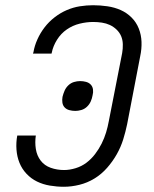

<svg xmlns="http://www.w3.org/2000/svg" viewBox="-20 -702 590 734"><path d="M224 12Q197 12 170.5 7.5Q144 3 121.5 -8Q99 -19 81.5 -37.5Q64 -56 54.5 -79.5Q45 -103 43 -130Q41 -157 46 -184H117Q113 -158 117 -132.5Q121 -107 135.5 -88Q150 -69 174 -60.5Q198 -52 225 -52Q246 -52 269 -59Q292 -66 310.5 -80Q329 -94 343.5 -113Q358 -132 368.5 -153Q379 -174 385.5 -195.5Q392 -217 396 -239L447 -499Q450 -516 449.5 -533Q449 -550 443 -564Q437 -578 425.5 -589Q414 -600 400 -606.5Q386 -613 369.5 -615.5Q353 -618 336 -618Q311 -618 284.5 -611.5Q258 -605 235.5 -589.5Q213 -574 198 -550Q183 -526 178 -501L177 -497H106L108 -503Q112 -527 123 -551.5Q134 -576 150.5 -597.5Q167 -619 189 -636Q211 -653 235.5 -663.5Q260 -674 285.5 -678Q311 -682 336 -682Q363 -682 390.5 -678Q418 -674 441.5 -663.5Q465 -653 483 -635Q501 -617 510.5 -593Q520 -569 521 -542Q522 -515 516 -487L466 -227Q460 -198 451 -169Q442 -140 426.5 -112.5Q411 -85 389.5 -60.5Q368 -36 341 -19.5Q314 -3 283.5 4.5Q253 12 224 12ZM268 -278Q256 -278 245 -281Q234 -284 227 -291.5Q220 -299 218.5 -310Q217 -321 219 -332Q222 -344 227 -355.5Q232 -367 241.5 -376Q251 -385 263 -388.5Q275 -392 286 -392Q298 -392 309 -389Q320 -386 327 -378.5Q334 -371 335.5 -360Q337 -349 334 -338Q332 -326 327 -314.5Q322 -303 312.5 -294Q303 -285 291 -281.5Q279 -278 268 -278Z"/></svg>

Font: Lode
Style: Italic
Weight: 400
Italic angle: -11°
Monospace: yes
Designer: Belleve Invis
Foundry: Belleve Invis
Version: Version 29.2.0; ttfautohint (v1.8.3)